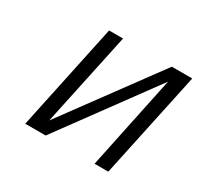

<svg xmlns="http://www.w3.org/2000/svg" viewBox="-108 -605 768 739"><g transform="rotate(30 275.5 -236.0)"><path d="M81.1 0 181.2 -472.2H243.2L154.8 -57.1L460 -472.2H550.8L450.2 0H389.2L476.1 -415L171.9 0Z"/></g></svg>

Font: CMU Bright
Style: Oblique
Weight: 500
Italic angle: -12°
Version: Version 0.7.0